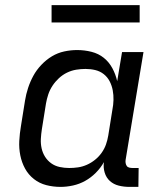

<svg xmlns="http://www.w3.org/2000/svg" viewBox="-20 -724 640 752"><path d="M217 8Q188 8 161 1Q134 -6 112.5 -23Q91 -40 78 -64Q65 -88 59.5 -115.5Q54 -143 55.5 -172Q57 -201 62 -230L78 -330Q82 -355 90 -379.5Q98 -404 110.5 -427Q123 -450 142 -470Q161 -490 183.5 -503.5Q206 -517 231.5 -522.5Q257 -528 282 -528Q311 -528 338.5 -521Q366 -514 386.5 -497.5Q407 -481 420 -457Q433 -433 439 -406L458 -520H542L472 -98Q471 -92 472 -85.5Q473 -79 476.5 -74Q480 -69 486.5 -67.5Q493 -66 500 -66H523L522 8H487Q465 8 445 3Q425 -2 410.5 -15Q396 -28 390 -48Q384 -68 387 -89Q374 -66 355 -47Q336 -28 313.5 -15.5Q291 -3 266 2.5Q241 8 217 8ZM251 -66Q268 -66 285.5 -68.5Q303 -71 320 -78.5Q337 -86 352 -98Q367 -110 378 -125.5Q389 -141 395 -158Q401 -175 404 -193L420 -293Q424 -313 424.5 -332.5Q425 -352 421.5 -370.5Q418 -389 409.5 -405.5Q401 -422 386.5 -433.5Q372 -445 353.5 -449.5Q335 -454 315 -454Q297 -454 278.5 -451Q260 -448 242.5 -439.5Q225 -431 210.5 -417.5Q196 -404 185.5 -388Q175 -372 169 -354Q163 -336 160 -318L144 -218Q141 -199 140 -180Q139 -161 143 -143Q147 -125 156.5 -110Q166 -95 180.5 -84.5Q195 -74 213.5 -70Q232 -66 251 -66ZM182 -636V-704H527V-636Z"/></svg>

Font: Iosevka Extended
Style: Italic
Weight: 400
Width: 7
Italic angle: -9°
Monospace: yes
Designer: Belleve Invis
Foundry: Belleve Invis
Version: Version 32.5.0; ttfautohint (v1.8.4)